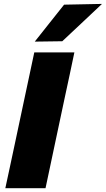

<svg xmlns="http://www.w3.org/2000/svg" viewBox="-20 -988 556 1008"><path d="M8 0Q20.5 -56.5 31.5 -109.2Q42.5 -162 57.5 -231L109 -473.5Q124 -544.5 135.8 -599.2Q147.5 -654 160 -713H370.5Q358.5 -654.5 346.5 -599Q334.5 -543.5 319.5 -473.5L268 -231Q253.5 -162 242.2 -109.2Q231 -56.5 219 0ZM162.5 -769.5Q201.5 -819 239.8 -867Q278 -915 316.5 -963.5L515.5 -967.5Q461.5 -916.5 409 -867.2Q356.5 -818 307 -771.5Z"/></svg>

Font: Commissioner ExtraBold
Style: Italic
Weight: 800
Italic angle: -12°
Designer: Kostas Bartsokas
Foundry: Kostas Bartsokas
Version: Version 1.000; ttfautohint (v1.8.3)